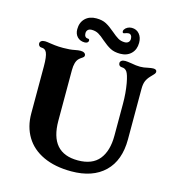

<svg xmlns="http://www.w3.org/2000/svg" viewBox="-125 -978 1010 1095"><g transform="rotate(15 379.5 -430.0)"><path d="M90 -250V-528Q90 -586 80 -608Q71 -628 50 -628H48Q40 -628 35 -634Q30 -640 30 -648Q30 -656 37.5 -662Q45 -668 60 -668Q69 -668 93 -664Q99 -663 119.5 -660.5Q140 -658 169 -658Q209 -658 237 -664Q257 -668 270 -668Q284 -668 292 -662.5Q300 -657 300 -648Q300 -643 296.5 -639Q293 -635 285 -630Q277 -625 270 -618Q250 -598 250 -548V-250Q250 -60 415 -60Q500 -60 540.5 -110Q581 -160 581 -250V-438Q581 -502 571 -558Q562 -607 551 -622.5Q540 -638 521 -638Q512 -638 506.5 -643.5Q501 -649 501 -658Q501 -666 508.5 -672Q516 -678 531 -678Q541 -678 567 -674Q597 -668 620 -668Q642 -668 666 -674Q686 -678 696 -678Q717 -678 717 -663Q717 -657 712 -650.5Q707 -644 701 -638.5Q695 -633 691 -628Q675 -611 668 -593.5Q661 -576 661 -548V-250Q661 -125 591 -57.5Q521 10 395 10Q299 10 230 -22Q161 -54 125.5 -113Q90 -172 90 -250ZM380 -760Q358 -780 340.5 -790Q323 -800 300 -800Q286 -800 278 -792.5Q270 -785 270 -772Q270 -760 275.5 -753Q281 -746 291 -746Q301 -746 301 -736Q301 -729 295 -724.5Q289 -720 279 -720Q252 -720 235.5 -737Q219 -754 219 -782Q219 -822 243.5 -846Q268 -870 309 -870Q344 -870 367.5 -857.5Q391 -845 420 -820Q443 -800 460 -790Q477 -780 499 -780Q513 -780 521 -787.5Q529 -795 529 -808Q529 -820 523.5 -827.5Q518 -835 509 -835Q500 -835 487 -830L481 -828Q473 -828 473 -838Q473 -844 476 -848Q482 -858 493.5 -864Q505 -870 518 -870Q546 -870 563 -850Q580 -830 580 -798Q580 -758 555.5 -734Q531 -710 491 -710Q456 -710 432.5 -722.5Q409 -735 380 -760Z"/></g></svg>

Font: Raigarh
Style: Bold
Weight: 700
Designer: jaikishan Patel
Foundry: MagicType
Version: Version 1.000